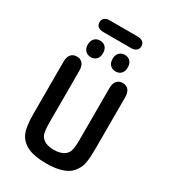

<svg xmlns="http://www.w3.org/2000/svg" viewBox="-213 -981 968 1095"><g transform="rotate(30 271.0 -434.0)"><path d="M474 -204V-543Q474 -573 460.5 -589.5Q447 -606 422 -606Q397 -606 383.5 -589.5Q370 -573 370 -543V-204Q370 -173 367.5 -153Q365 -133 360 -122Q350 -101 327 -90Q304 -79 271 -79Q240 -79 218.5 -88Q197 -97 185 -116Q178 -127 175 -147.5Q172 -168 172 -204V-543Q172 -573 158.5 -589.5Q145 -606 120 -606Q95 -606 81.5 -589.5Q68 -573 68 -543V-204Q68 -154 72.5 -124Q77 -94 86 -73Q106 -31 151 -10.5Q196 10 271 10Q339 10 383 -7Q427 -24 448 -60Q463 -82 468.5 -114.5Q474 -147 474 -204ZM189 -751Q167 -751 153 -736.5Q139 -722 139 -696Q139 -671 153 -656.5Q167 -642 189 -642Q212 -642 225.5 -656.5Q239 -671 239 -696Q239 -722 225.5 -736.5Q212 -751 189 -751ZM352 -751Q330 -751 316 -736.5Q302 -722 302 -696Q302 -671 316 -656.5Q330 -642 352 -642Q375 -642 388.5 -656.5Q402 -671 402 -696Q402 -722 388.5 -736.5Q375 -751 352 -751ZM180 -878Q157 -878 145 -868Q133 -858 133 -840Q133 -822 145 -812Q157 -802 180 -802H362Q384 -802 396.5 -812Q409 -822 409 -840Q409 -858 396.5 -868Q384 -878 362 -878Z"/></g></svg>

Font: Beiruti SemiBold
Style: Regular
Weight: 600
Designer: Arlette Boutros
Foundry: Boutros
Version: Version 1.41